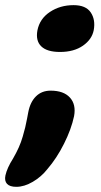

<svg xmlns="http://www.w3.org/2000/svg" viewBox="-60 -555 388 739"><path d="M170.9 -355Q121.1 -355 98.9 -376.5Q76.7 -397.9 84 -438Q92.8 -482.9 132.1 -509Q171.4 -535.2 223.1 -535.2Q270.5 -535.2 289.3 -507.1Q308.1 -479 300.8 -439Q293.9 -403.3 259.3 -379.2Q224.6 -355 170.9 -355ZM2.9 164.1Q-22.5 164.1 -33 152.6Q-43.5 141.1 -39.1 120.1Q-32.7 91.3 -9.8 55.2Q2.4 34.2 12 12.9Q21.5 -8.3 27.6 -29.8Q33.7 -51.3 37.1 -64.9Q40.5 -78.6 44.2 -98.6Q47.9 -118.7 48.8 -123Q56.2 -162.1 78.4 -184.1Q100.6 -206.1 134.8 -206.1Q185.1 -206.1 209.2 -179.4Q233.4 -152.8 225.1 -107.9Q214.4 -57.6 186.5 -2Q158.7 53.7 122.1 96.2Q99.1 125.5 66.2 144.8Q33.2 164.1 2.9 164.1Z"/></svg>

Font: Shantell Sans Irregular Bouncy
Style: Bold Italic
Weight: 700
Italic angle: -11.31°
Designer: Stephen Nixon, Anya Danilova, Shantell Martin
Foundry: Arrow Type
Version: Version 1.006;[9816181b4]